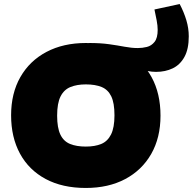

<svg xmlns="http://www.w3.org/2000/svg" viewBox="-20 -922 955 951"><path d="M753 -566Q732 -566 713 -570Q694 -574 683 -579L422 -709Q478 -709 520.5 -703Q563 -697 597.5 -690.5Q632 -684 663 -684Q685 -684 707.5 -689.5Q730 -695 745.5 -714.5Q761 -734 761 -774Q761 -795 756 -821Q751 -847 745 -875L870 -902Q891 -862 903 -822Q915 -782 915 -742Q915 -679 893.5 -640Q872 -601 835.5 -583.5Q799 -566 753 -566ZM405 9Q289 9 206 -35.5Q123 -80 79 -161Q35 -242 35 -351Q35 -460 81 -540.5Q127 -621 210.5 -665Q294 -709 405 -709Q521 -709 604 -664.5Q687 -620 731 -539.5Q775 -459 775 -349Q775 -240 729 -159.5Q683 -79 600 -35Q517 9 405 9ZM405 -196Q450 -196 481.5 -209Q513 -222 530 -256Q547 -290 547 -351Q547 -412 531 -445Q515 -478 483.5 -491Q452 -504 405 -504Q361 -504 329 -491Q297 -478 280 -444.5Q263 -411 263 -349Q263 -289 279 -255.5Q295 -222 327 -209Q359 -196 405 -196Z"/></svg>

Font: REM Black
Style: Regular
Weight: 900
Designer: Octavio Pardo
Foundry: Ashler Design
Version: Version 1.005;gftools[0.9.28]